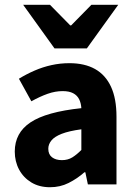

<svg xmlns="http://www.w3.org/2000/svg" viewBox="-20 -773 567 805"><path d="M189.7 12Q144.6 12 111.4 -8.1Q78.2 -28.2 60 -62.1Q41.9 -96 41.9 -137.5Q41.9 -216.1 108 -260Q174.1 -304 321.1 -319.5Q319.7 -341.2 311.6 -357.3Q303.4 -373.4 286.6 -382.2Q269.8 -391 242.8 -391Q211.6 -391 179.7 -379.7Q147.7 -368.4 111.5 -348.3L59.3 -442.9Q90.9 -462.3 125.1 -477.1Q159.3 -492 195.8 -500Q232.2 -508.1 271.2 -508.1Q334.8 -508.1 378.7 -483.5Q422.5 -458.8 445.4 -409.3Q468.4 -359.7 468.4 -283.6V0H348.4L337.8 -50.8H334.1Q303 -23.5 267.5 -5.8Q232.1 12 189.7 12ZM239.6 -101.6Q264.5 -101.6 283.3 -113.2Q302 -124.8 321.1 -144.3V-230.9Q269 -223.8 238.8 -212Q208.6 -200.2 195.6 -184.1Q182.5 -168.1 182.5 -149.3Q182.5 -125.6 198.1 -113.6Q213.7 -101.6 239.6 -101.6ZM208.6 -570 77 -753H189.4L274.4 -666.6H278.4L363.3 -753H475.8L344.1 -570Z"/></svg>

Font: Mada
Style: Regular
Weight: 400
Designer: Khaled Hosny
Version: Version 1.5